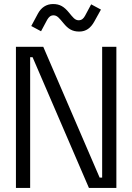

<svg xmlns="http://www.w3.org/2000/svg" viewBox="-20 -932 656 952"><path d="M59 0H129.5V-648.5H141.5L421 0H557V-700H486.5V-51.5H474L194.5 -700H59ZM183.5 -777 214 -834C222 -847.5 230.5 -856 245.5 -856C264 -856 274.5 -841 293.5 -818.5C318 -788 339 -775.5 373 -775.5C407 -775.5 430 -793.5 447.5 -825L480.5 -884.5L432 -910.5L401.5 -853.5C394 -840 385 -831.5 370 -831.5C351.5 -831.5 341 -846.5 322.5 -869C297.5 -899.5 276.5 -912 243 -912C209 -912 184 -894 168 -864.5L135 -803Z"/></svg>

Font: MCL Standard Light
Style: Regular
Weight: 300
Designer: Květoslav Bartoš
Foundry: Florian Karsten
Version: Version 1.001;Glyphs 3.2.3 (3260)